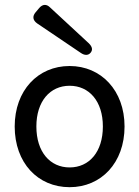

<svg xmlns="http://www.w3.org/2000/svg" viewBox="-20 -766 578 797"><path d="M269 11C400 11 497 -90 497 -241C497 -390 400 -492 269 -492C137 -492 41 -390 41 -241C41 -90 137 11 269 11ZM127 -714C114 -698 116 -682 134 -669L316 -546C332 -535 347 -536 356 -547C366 -559 363 -572 349 -586L188 -735C173 -750 157 -749 143 -733ZM131 -241C131 -346 188 -410 269 -410C350 -410 407 -346 407 -241C407 -135 350 -71 269 -71C188 -71 131 -135 131 -241Z"/></svg>

Font: 寒蝉半圆体
Style: Regular
Weight: 400
Designer: Yoshimichi Ohira & Warren
Foundry: ChillType
Version: Version 1.800;Glyphs 3.1.1 (3135)